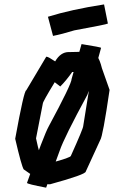

<svg xmlns="http://www.w3.org/2000/svg" viewBox="-20 -867 573 882"><path d="M393.6 -629.9Q429.7 -629.9 448.2 -553.7L483.4 -454.1Q452.1 -239.3 440.4 -223.6L374 -79.1Q374 -65.4 210 -20.5H202.1Q184.6 -20.5 88.9 -88.9Q79.1 -103.5 49.8 -229.5Q90.3 -452.1 100.6 -452.1L192.4 -606.4H194.3Q201.7 -606.4 233.4 -585Q258.3 -627.9 295.9 -627.9H303.7ZM311.5 -536.1Q283.2 -495.6 256.8 -469.7L231.4 -489.3Q176.8 -399.9 176.8 -391.6L145.5 -231.4Q164.1 -143.6 172.9 -143.6L211.9 -118.2Q305.7 -143.1 305.7 -151.4Q362.3 -276.9 362.3 -288.1L387.7 -446.3L356.4 -536.1ZM356.4 -664.2Q444.3 -650.2 444.3 -647.1Q393.1 -458 381.3 -431.4Q273.9 -233.4 254.4 -175.2L191.9 -4.9Q104 -21.7 104 -26.8Q182.1 -247.5 203.6 -286.1Q309.1 -481.4 309.1 -504.9L354.5 -664.2ZM458 -846.7 475.6 -758.8Q471.2 -754.9 321.3 -727.5Q264.6 -710 223.6 -702.1L200.2 -790Q306.6 -823.2 458 -846.7Z"/></svg>

Font: ww_drahtTSB
Style: Regular
Weight: 400
Designer: Dr. Wolfgang Wiebecke
Version: Version 1.06 May 21, 2010, initial release